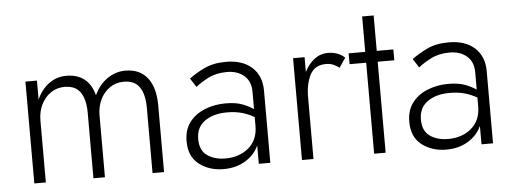

<svg xmlns="http://www.w3.org/2000/svg" viewBox="-45 -737 2305 864"><g transform="rotate(-5 1107.5 -305.0)"><path d="M665 -302Q665 -382 630.5 -426Q596 -470 531 -470Q486 -470 448 -443Q410 -416 390 -371Q364 -470 264 -470Q220 -470 185 -444Q150 -418 131 -374V-460H79V0H131V-280Q131 -319 146.5 -351Q162 -383 189.5 -402Q217 -421 252 -421Q302 -421 324 -388Q346 -355 346 -296V0H398V-280Q398 -319 413.5 -351Q429 -383 456.5 -402Q484 -421 519 -421Q569 -421 591 -388Q613 -355 613 -296V0H665Z M831 -135Q831 -188 870 -215.5Q909 -243 970 -243Q1008 -243 1038 -234.5Q1068 -226 1093 -211V-172Q1093 -108 1051 -72.5Q1009 -37 946 -37Q897 -37 864 -60Q831 -83 831 -135ZM844 -369Q865 -387 901 -405.5Q937 -424 986 -424Q1033 -424 1063 -398.5Q1093 -373 1093 -326V-247Q1075 -260 1044.5 -272Q1014 -284 968 -284Q917 -284 873.5 -266.5Q830 -249 804 -215Q778 -181 778 -129Q778 -60 823.5 -25Q869 10 934 10Q990 10 1032 -15.5Q1074 -41 1093 -83V0H1145V-326Q1145 -393 1102.5 -431.5Q1060 -470 986 -470Q927 -470 885.5 -449.5Q844 -429 818 -409Z M1493 -399 1522 -442Q1506 -457 1486.5 -463.5Q1467 -470 1445 -470Q1412 -470 1384.5 -449Q1357 -428 1340 -393V-460H1288V0H1340V-280Q1340 -339 1361 -380Q1382 -421 1433 -421Q1451 -421 1464.5 -415.5Q1478 -410 1493 -399Z M1614 -620V-460H1539V-411H1614V0H1666V-411H1741V-460H1666V-620Z M1837 -135Q1837 -188 1876 -215.5Q1915 -243 1976 -243Q2014 -243 2044 -234.5Q2074 -226 2099 -211V-172Q2099 -108 2057 -72.5Q2015 -37 1952 -37Q1903 -37 1870 -60Q1837 -83 1837 -135ZM1850 -369Q1871 -387 1907 -405.5Q1943 -424 1992 -424Q2039 -424 2069 -398.5Q2099 -373 2099 -326V-247Q2081 -260 2050.5 -272Q2020 -284 1974 -284Q1923 -284 1879.5 -266.5Q1836 -249 1810 -215Q1784 -181 1784 -129Q1784 -60 1829.5 -25Q1875 10 1940 10Q1996 10 2038 -15.5Q2080 -41 2099 -83V0H2151V-326Q2151 -393 2108.5 -431.5Q2066 -470 1992 -470Q1933 -470 1891.5 -449.5Q1850 -429 1824 -409Z"/></g></svg>

Font: Jost-300-LightPL
Style: Regular
Weight: 300
Version: Version 3.300; ttfautohint (v0.97) -l 8 -r 50 -G 200 -x 14 -